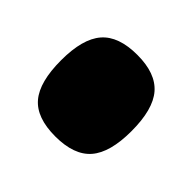

<svg xmlns="http://www.w3.org/2000/svg" viewBox="-62 -459 413 413"><g transform="rotate(-45 144.5 -252.5)"><path d="M146 -360Q211 -360 240.5 -334.5Q270 -309 270 -252Q270 -196 240.5 -170.5Q211 -145 145 -145Q80 -145 50.5 -170.5Q21 -196 21 -253Q21 -310 50.5 -335Q80 -360 146 -360Z"/></g></svg>

Font: Fivo Sans Modern ExtBlk
Style: Regular
Weight: 950
Designer: Alexander Slobzheninov
Foundry: Alexander Slobzheninov
Version: 1.0